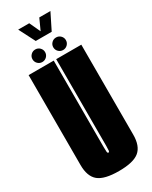

<svg xmlns="http://www.w3.org/2000/svg" viewBox="-233 -962 805 1016"><g transform="rotate(-30 169.0 -453.5)"><path d="M168.5 4Q80 4 43.8 -26Q7.5 -56 7.5 -125.5V-675H161V-146.5Q161 -126.5 162 -117.5Q163 -108.5 168.5 -108.5Q174 -108.5 175 -117.5Q176 -126.5 176 -146.5V-675H329.5V-125.5Q329.5 -56 293.2 -26Q257 4 168.5 4ZM105.5 -698.5Q89.5 -698.5 78.2 -709.8Q67 -721 67 -737Q67 -752.5 78.2 -763.8Q89.5 -775 105.5 -775Q121.5 -775 132.8 -763.8Q144 -752.5 144 -737Q144 -721 132.8 -709.8Q121.5 -698.5 105.5 -698.5ZM232.5 -698.5Q216.5 -698.5 205.2 -709.8Q194 -721 194 -737Q194 -752.5 205.2 -763.8Q216.5 -775 232.5 -775Q248.5 -775 259.8 -763.8Q271 -752.5 271 -737Q271 -721 259.8 -709.8Q248.5 -698.5 232.5 -698.5ZM130.5 -812.5 80 -911H147.5L178.5 -844L209 -911H277L228 -812.5Z"/></g></svg>

Font: Anybody UltraCondensed ExtraBold
Style: Regular
Weight: 800
Width: 1
Designer: Tyler Finck
Foundry: Etcetera Type Company
Version: Version 1.010; ttfautohint (v1.8.3) -l 8 -r 50 -G 200 -x 14 